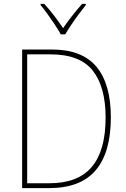

<svg xmlns="http://www.w3.org/2000/svg" viewBox="-20 -1035 651 989"><path d="M551 -430Q551 -250 473 -158Q395 -66 232 -66H94V-780H247Q403 -780 477 -691Q551 -602 551 -430ZM524 -429Q524 -587 458 -671Q392 -755 240 -755H120V-91H233Q382 -91 453 -175.5Q524 -260 524 -429ZM293 -858Q281 -880 262.5 -908Q244 -936 224.5 -963Q205 -990 189 -1009V-1015H208Q233 -988 259 -954Q285 -920 305 -890Q348 -953 403 -1015H422V-1009Q405 -988 385 -961Q365 -934 347 -907Q329 -880 316 -858Z"/></svg>

Font: Noto Sans Malayalam UI SemiCondensed Thin
Style: Regular
Weight: 100
Width: 4
Designer: Jelle Bosma - Monotype Design Team
Foundry: Monotype Imaging Inc.
Version: Version 2.104; ttfautohint (v1.8.4.7-5d5b)